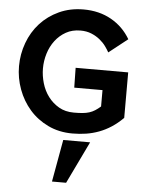

<svg xmlns="http://www.w3.org/2000/svg" viewBox="-64 -767 862 1110"><g transform="rotate(5 367.0 -211.5)"><path d="M373 5Q295 5 231.5 -25.5Q168 -56 124 -106.5Q80 -157 56 -222Q32 -287 32 -356Q32 -426 56 -491.5Q80 -557 125 -606.5Q170 -656 234 -685.5Q298 -715 376 -715Q467 -715 537 -675.5Q607 -636 648 -566L539 -480Q531 -495 517 -514.5Q503 -534 481.5 -551.5Q460 -569 432 -580.5Q404 -592 369 -592Q321 -592 284.5 -571.5Q248 -551 222.5 -517.5Q197 -484 184 -441.5Q171 -399 171 -355Q171 -313 183.5 -270Q196 -227 221.5 -193Q247 -159 284 -137.5Q321 -116 371 -116Q400 -116 421.5 -118Q443 -120 460.5 -125.5Q478 -131 493.5 -141Q509 -151 525 -165V-260H361L359 -375H664V-111Q631 -78 597 -56Q563 -34 527 -20.5Q491 -7 453 -1Q415 5 373 5ZM280 292 324 47H480L362 292Z"/></g></svg>

Font: Rising Sun
Style: Bold
Weight: 700
Designer: Matt McInerney, Pablo Impallari, Rodrigo Fuenzalida (Raleway font), Stephen Hutchings (Greek), Cristiano Sobral (main ch
Foundry: The Rising Sun Project Authors
Version: Version 4.327; ttfautohint (v1.8.4.7-5d5b-dirty)